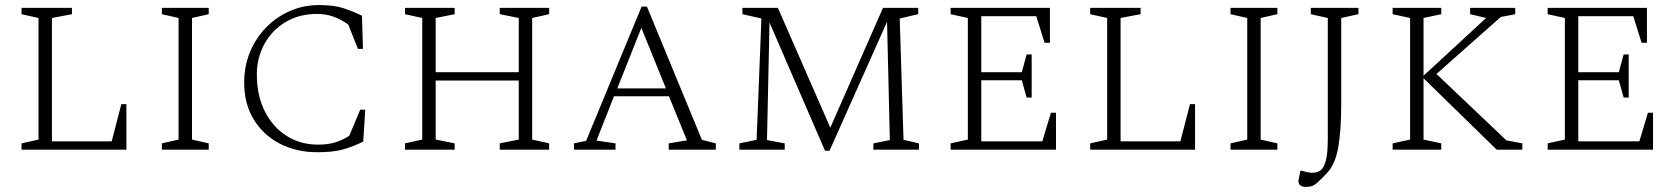

<svg xmlns="http://www.w3.org/2000/svg" viewBox="-20 -591 6616 758"><path d="M65 0V-25L132 -40V-520L65 -535V-560H264V-535L185 -520V-33H421L459 -180H479V0Z M619 0V-25L685 -40V-520L619 -535V-560H804V-535L738 -520V-40L804 -25V0Z M1233 10Q1149 10 1083.5 -24.5Q1018 -59 981 -120.5Q944 -182 944 -265Q944 -330 967 -385.5Q990 -441 1030.5 -482.5Q1071 -524 1124.5 -547.5Q1178 -571 1239 -571Q1299 -571 1336.5 -558.5Q1374 -546 1409 -529L1413 -398H1393L1355 -494Q1324 -516 1294.5 -526Q1265 -536 1232 -536Q1160 -536 1106.5 -503.5Q1053 -471 1023.5 -416.5Q994 -362 994 -298Q994 -214 1025.5 -151.5Q1057 -89 1111.5 -54.5Q1166 -20 1236 -20Q1276 -20 1305.5 -29.5Q1335 -39 1359 -55L1402 -158H1422L1414 -32Q1378 -14 1338 -2Q1298 10 1233 10Z M1579 0V-25L1647 -40V-520L1579 -535V-560H1775V-535L1700 -520V-306H2028V-520L1953 -535V-560H2148V-535L2081 -520V-40L2148 -25V0H1953V-25L2028 -40V-273H1700V-40L1775 -25V0Z M2246 0V-25L2294 -35L2513 -565H2534L2751 -39L2806 -25V0H2620V-25L2692 -37L2621 -211H2404L2335 -36L2410 -25V0ZM2417 -242H2609L2512 -481Z M2899 0V-25L2967 -39L2986 -518L2911 -535V-560H3051L3258 -87L3466 -560H3605V-535L3532 -518L3547 -39L3608 -25V0H3428V-25L3493 -38L3482 -505L3255 4H3237L3018 -502L3008 -38L3078 -25V0Z M3733 0V-25L3801 -40V-520L3733 -535V-560H4125V-422H4104L4071 -527H3854V-306H4014L4033 -376H4053V-206H4033L4014 -274H3854V-33H4095L4129 -146H4149V0Z M4284 0V-25L4351 -40V-520L4284 -535V-560H4483V-535L4404 -520V-33H4640L4678 -180H4698V0Z M4838 0V-25L4904 -40V-520L4838 -535V-560H5023V-535L4957 -520V-40L5023 -25V0Z M5134 147Q5123 147 5114.5 141.5Q5106 136 5106 123Q5106 122 5108 112.5Q5110 103 5114 83H5119Q5133 87 5142 89Q5151 91 5162 91Q5181 91 5194 81Q5207 71 5214.5 42.5Q5222 14 5222 -43V-520L5155 -535V-560H5343V-535L5275 -520V-179Q5275 -74 5263 -8Q5251 58 5219 92Q5196 116 5183 128Q5170 140 5159.5 143.5Q5149 147 5134 147Z M5478 0V-25L5547 -40V-520L5478 -535V-560H5670V-535L5600 -520V-292L5847 -520L5784 -535V-560H5962V-535L5905 -524L5651 -299L5927 -37L5990 -25V0H5889L5600 -282V-40L5670 -25V0Z M6090 0V-25L6158 -40V-520L6090 -535V-560H6482V-422H6461L6428 -527H6211V-306H6371L6390 -376H6410V-206H6390L6371 -274H6211V-33H6452L6486 -146H6506V0Z"/></svg>

Font: Spectral SC ExtraLight
Style: Regular
Weight: 275
Designer: Jean-Baptiste Levee
Foundry: Production Type
Version: Version 2.001